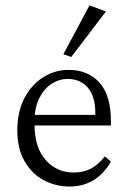

<svg xmlns="http://www.w3.org/2000/svg" viewBox="-20 -681 469 709"><path d="M237.3 7.8Q184.6 7.8 140.6 -16.1Q96.7 -40 70.3 -86.4Q43.9 -132.8 43.9 -199.2Q43.9 -269.5 70.8 -319.8Q97.7 -370.1 141.6 -397Q185.5 -423.8 236.3 -422.9Q306.6 -421.9 348.1 -375Q389.6 -328.1 389.6 -232.4V-217.8H82V-256.8H340.8L332 -249V-263.7Q332 -324.2 304.7 -356.9Q277.3 -389.6 228.5 -389.6Q199.2 -389.6 171.4 -372.1Q143.6 -354.5 125.5 -319.3Q107.4 -284.2 107.4 -230.5V-222.7Q107.4 -136.7 148.4 -90.3Q189.5 -43.9 252 -43.9Q288.1 -43.9 315.4 -58.1Q342.8 -72.3 367.2 -103.5L389.6 -84Q362.3 -37.1 323.7 -14.6Q285.2 7.8 237.3 7.8ZM243.2 -470.7 213.9 -480.5 310.5 -661.1 371.1 -638.7Z"/></svg>

Font: Crimson Pro ExtraLight
Style: Regular
Weight: 250
Designer: Jacques Le Bailly
Foundry: Baron von Fonthausen
Version: Version 1.003